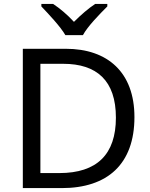

<svg xmlns="http://www.w3.org/2000/svg" viewBox="-20 -964 770 984"><path d="M315 -784H405C429 -829 492 -893 530 -931V-944H468C433 -921 395 -888 359 -852C326 -888 287 -921 252 -944H192V-931C228 -893 289 -829 315 -784ZM669 -364C669 -593 532 -714 317 -714H97V0H296C531 0 669 -123 669 -364ZM574 -361C574 -173 477 -77 284 -77H187V-637H304C476 -637 574 -551 574 -361Z"/></svg>

Font: Noto Sans Elbasan
Style: Regular
Weight: 400
Designer: Monotype Design Team
Foundry: Monotype Imaging Inc.
Version: Version 2.004